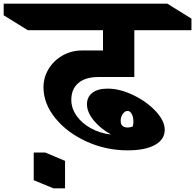

<svg xmlns="http://www.w3.org/2000/svg" viewBox="-146 -806 1059 1042"><path d="M241 -264Q241 -218 270 -177Q299 -136 349 -109Q399 -82 457 -76Q400 -107 363 -152Q326 -197 326 -240Q326 -280 355.5 -302.5Q385 -325 438 -325Q504 -325 577 -290Q650 -255 699 -202.5Q748 -150 748 -102Q748 -49 695 -19.5Q642 10 547 10Q429 10 323.5 -38Q218 -86 154 -165Q90 -244 90 -332Q90 -386 118 -432Q146 -478 194 -505Q242 -532 298 -532H413V-642H5L-126 -723V-786H762L893 -705V-642H583V-388H388Q318 -388 279.5 -355.5Q241 -323 241 -264ZM509 -150Q509 -114 547 -114Q559 -114 574 -119Q578 -130 578 -145Q578 -171 569 -187.5Q560 -204 546 -204Q532 -204 520.5 -188Q509 -172 509 -150ZM207 216H144L37 172V22H100L207 67Z"/></svg>

Font: InknutAntiqua
Style: Bold
Weight: 700
Designer: Claus Eggers Srensen
Foundry: Claus Eggers Srensen
Version: Version 1.000; ttfautohint (v1.2) -l 7 -r 28 -G 50 -x 13 -D 